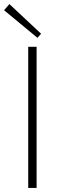

<svg xmlns="http://www.w3.org/2000/svg" viewBox="-39 -919 298 939"><path d="M140 -690V0H99V-690ZM7 -899 162 -754 144 -734 -19 -869Z"/></svg>

Font: Exo 2 ExtraLight
Style: Regular
Weight: 250
Designer: Natanael Gama
Foundry: Natanael Gama
Version: Version 2.010